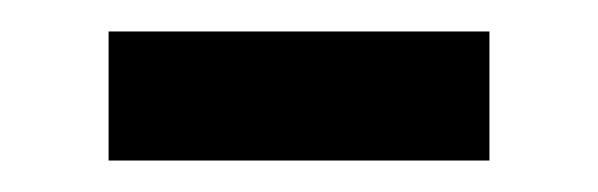

<svg xmlns="http://www.w3.org/2000/svg" viewBox="-20 -358 380 122"><path d="M49 -338H291V-256H49Z"/></svg>

Font: utamil05
Style: Book
Weight: 400
Designer: Jelle Bosma - Monotype Design Team
Foundry: Monotype Imaging Inc.
Version: Version 2.003